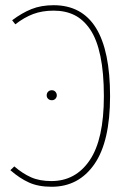

<svg xmlns="http://www.w3.org/2000/svg" viewBox="-20 -711 508 741"><path d="M187 -690.9Q404.8 -690.9 404.8 -339.8Q404.8 -164.6 344.2 -77.4Q283.7 9.8 179.2 9.8Q127.9 9.8 91.8 -6.6Q55.7 -22.9 20 -54.2L35.2 -68.8Q66.9 -41.5 99.6 -26.9Q132.3 -12.2 178.2 -12.2Q272 -12.2 326.4 -92.8Q380.9 -173.3 380.9 -339.8Q380.9 -430.2 367.4 -494.6Q354 -559.1 328.1 -597.2Q302.2 -635.3 267.6 -652.6Q232.9 -669.9 187 -669.9Q143.1 -669.9 108.4 -657Q73.7 -644 39.1 -617.2L26.9 -632.8Q64.5 -661.1 101.6 -676Q138.7 -690.9 187 -690.9ZM180.2 -362.8Q188.5 -362.8 193.8 -356.9Q199.2 -351.1 199.2 -342.8Q199.2 -335.4 193.8 -329.8Q188.5 -324.2 180.2 -324.2Q171.4 -324.2 165.8 -329.6Q160.2 -335 160.2 -342.8Q160.2 -351.6 165.8 -357.2Q171.4 -362.8 180.2 -362.8Z"/></svg>

Font: Fira Sans Compressed Thin
Style: Regular
Weight: 100
Width: 1
Designer: Carrois Corporate & Edenspiekermann AG
Foundry: Carrois Corporate GbR & Edenspiekermann AG
Version: Version 4.203;PS 004.203;hotconv 1.0.88;makeotf.lib2.5.64775